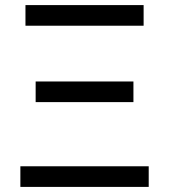

<svg xmlns="http://www.w3.org/2000/svg" viewBox="-20 -734 664 754"><path d="M80 -633V-714H544V-633ZM120 -333V-414H504V-333ZM60 0V-81H564V0Z"/></svg>

Font: Go Noto Kurrent-Regular
Style: Regular
Weight: 400
Designer: Monotype Design Team
Foundry: Monotype Imaging Inc.
Version: Version 2.012; ttfautohint (v1.8.4.7-5d5b)